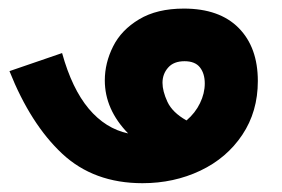

<svg xmlns="http://www.w3.org/2000/svg" viewBox="-20 -410 640 436"><path d="M1.5 -248.5 121 -289.5Q143.5 -208.5 181.5 -163.2Q219.5 -118 271 -107Q218 -161.5 218 -227.5Q218 -267 236.8 -304.5Q255.5 -342 296 -366.2Q336.5 -390.5 397.5 -390.5Q478.5 -390.5 522 -346.5Q565.5 -302.5 565.5 -226Q565.5 -156.5 530.2 -103.8Q495 -51 435 -22.5Q375 6 303.5 6Q193 6 121.2 -61Q49.5 -128 1.5 -248.5ZM403.5 -136.5Q423.5 -153.5 434.2 -175.8Q445 -198 445 -220.5Q445 -243 434 -257Q423 -271 399 -271Q374.5 -271 361.8 -256.5Q349 -242 349 -222Q349 -203 360.2 -178.8Q371.5 -154.5 403.5 -136.5Z"/></svg>

Font: JuliaMono ExtraBold
Style: Regular
Weight: 800
Monospace: yes
Designer: cormullion
Foundry: corm
Version: Version 0.055; ttfautohint (v1.8.4)